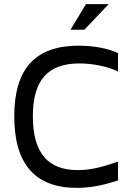

<svg xmlns="http://www.w3.org/2000/svg" viewBox="-20 -900 640 929"><path d="M551 -554V-643C504 -666 432 -679 361 -679C151 -679 49 -568 49 -337C49 -105 151 9 352 9C432 9 494 -9 551 -27V-118C493 -99 433 -77 356 -77C211 -77 139 -161 139 -337C139 -512 211 -593 364 -593C431 -593 502 -578 551 -554ZM321 -756H388L506 -880H396Z"/></svg>

Font: LT Wave Mono
Style: Regular
Weight: 400
Designer: Daniel Lyons
Version: Version 2.5 (Glyphs App)